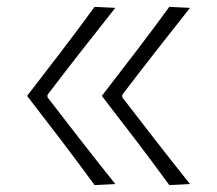

<svg xmlns="http://www.w3.org/2000/svg" viewBox="-20 -535 630 557"><path d="M471.2 2Q423.8 -63 374.8 -127.4Q325.7 -191.9 275.4 -256.8Q325.7 -321.8 374.8 -386Q423.8 -450.2 471.2 -515.1L531.2 -512.2Q481 -448.7 431.9 -386Q382.8 -323.2 334.5 -259.8V-252.9Q382.8 -189.9 431.9 -127Q481 -64 531.2 -1ZM254.4 2Q207 -63 158 -127.4Q108.9 -191.9 58.6 -256.8Q108.9 -321.8 158 -386Q207 -450.2 254.4 -515.1L314.5 -512.2Q264.2 -448.7 215.1 -386Q166 -323.2 117.7 -259.8V-252.9Q166 -189.9 215.1 -127Q264.2 -64 314.5 -1Z"/></svg>

Font: Pinar DS1-Light
Style: Regular
Weight: 300
Designer: Amin Abedi
Version: Version 2.000